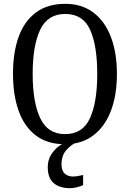

<svg xmlns="http://www.w3.org/2000/svg" viewBox="-20 -745 681 1005"><path d="M320 10Q228 10 167.5 -36Q107 -82 77.5 -165Q48 -248 48 -359Q48 -470 77.5 -552Q107 -634 168 -679.5Q229 -725 321 -725Q408 -725 468.5 -679.5Q529 -634 560.5 -551.5Q592 -469 592 -358Q592 -247 560.5 -164.5Q529 -82 468 -36Q407 10 320 10ZM320 -43Q413 -43 451 -126.5Q489 -210 489 -358Q489 -507 451.5 -589.5Q414 -672 321 -672Q230 -672 190.5 -589.5Q151 -507 151 -358Q151 -210 190.5 -126.5Q230 -43 320 -43ZM348 240Q292 240 261 213.5Q230 187 230 130Q230 83 260.5 46.5Q291 10 330 0H382Q355 10 328.5 39Q302 68 302 115Q302 149 319 164Q336 179 361 179Q382 179 415 171V224Q401 231 381 235.5Q361 240 348 240Z"/></svg>

Font: Noto Serif Condensed
Style: Regular
Weight: 400
Width: 3
Designer: Monotype Design Team
Foundry: Monotype Imaging Inc.
Version: Version 2.013; ttfautohint (v1.8.4.7-5d5b)